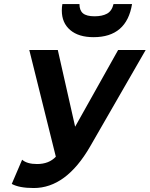

<svg xmlns="http://www.w3.org/2000/svg" viewBox="-20 -925 746 957"><path d="M148.4 12.2Q75.7 12.2 38.6 -8.3L90.3 -128.9Q114.7 -107.4 164.6 -107.4Q224.1 -107.4 258.3 -144L126 -675.8H268.1L354.5 -293.5L568.8 -675.8H706.1L429.2 -194.8Q309.6 12.2 148.4 12.2ZM446.3 -739.7Q371.6 -739.7 329.8 -775.4Q288.1 -811 288.1 -872.6Q288.1 -891.1 291 -904.8H376Q376 -873 393.8 -858.4Q411.6 -843.8 451.2 -843.8Q489.3 -843.8 513.4 -856.9Q537.6 -870.1 545.9 -904.8H638.2Q611.3 -739.7 446.3 -739.7Z"/></svg>

Font: Cadman
Style: Bold Italic
Weight: 700
Italic angle: -12°
Designer: Paul James MIller
Foundry: High-Logic / Made with FontCreator
Version: Version 2.114;March 28, 2021;FontCreator 13.0.0.2683 64-bit